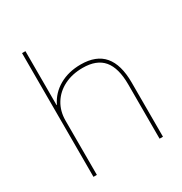

<svg xmlns="http://www.w3.org/2000/svg" viewBox="-170 -855 929 981"><g transform="rotate(-30 294.0 -365.0)"><path d="M99 0V-730H119V-412H121Q148 -468 202.5 -499Q257 -530 329 -530Q420 -530 464.5 -477.5Q509 -425 509 -320V0H489V-320Q489 -417 450 -463.5Q411 -510 329 -510Q267 -510 219.5 -486Q172 -462 145.5 -419Q119 -376 119 -320V0Z"/></g></svg>

Font: M PLUS 2 Thin Thin
Style: Regular
Weight: 250
Version: Version 1.001